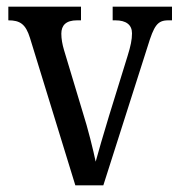

<svg xmlns="http://www.w3.org/2000/svg" viewBox="-20 -556 539 576"><path d="M70 -442 206 0H290L423 -417C442 -479 452 -495 485 -495H496V-536H318V-495H326C358 -495 376 -482 376 -456C376 -437 372 -418 363 -389L307 -208C290 -152 274 -97 267 -71C260 -105 244 -170 228 -220L172 -406C167 -423 164 -439 164 -455C164 -480 178 -495 211 -495H223V-536H5V-495C40 -495 57 -484 70 -442Z"/></svg>

Font: Noto Serif Ethiopic Cn
Style: Regular
Weight: 400
Width: 3
Designer: Monotype Design Team
Foundry: Monotype Imaging Inc.
Version: Version 2.102